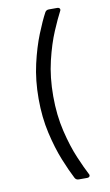

<svg xmlns="http://www.w3.org/2000/svg" viewBox="-93 -771 531 931"><g transform="rotate(-10 172.5 -305.5)"><path d="M217 113Q204 113 198 102Q178 64 153.5 3.5Q129 -57 111 -135.5Q93 -214 93 -305Q93 -397 111 -475.5Q129 -554 153.5 -615Q178 -676 198 -713Q204 -724 217 -724H258Q267 -724 270.5 -718.5Q274 -713 269 -705Q253 -675 228 -616.5Q203 -558 184 -478.5Q165 -399 165 -305Q165 -212 184 -132.5Q203 -53 228 5.5Q253 64 269 94Q274 102 270.5 107.5Q267 113 258 113Z"/></g></svg>

Font: Pitagon Sans
Style: Regular
Weight: 400
Designer: Travis Tran
Foundry: Pitagon
Version: Version 1.001; ttfautohint (v1.8.4.7-5d5b);gftools[0.9.26]